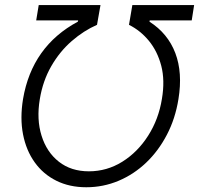

<svg xmlns="http://www.w3.org/2000/svg" viewBox="-20 -748 806 777"><path d="M73.2 -347.2Q91.3 -454.1 147 -532.5Q202.6 -610.8 294.9 -660.2L296.4 -665.5H126.5L136.7 -727.5H386.7L372.6 -647.5Q318.8 -624 270.3 -581.8Q221.7 -539.6 187.5 -480.2Q153.3 -420.9 141.1 -346.7Q127.4 -265.1 148.2 -198.7Q168.9 -132.3 218.3 -93.5Q267.6 -54.7 339.8 -54.7Q412.6 -54.7 474.9 -93.5Q537.1 -132.3 579.6 -199Q622.1 -265.6 635.3 -348.1Q647.9 -422.9 632.6 -481.7Q617.2 -540.5 582.8 -582.5Q548.3 -624.5 502 -647.5L515.6 -727.5H765.6L755.9 -665.5H585.9L585 -660.2Q659.2 -612.8 689.5 -533.2Q719.7 -453.6 702.1 -346.7Q689.5 -268.1 655.5 -202.9Q621.6 -137.7 571.8 -90.1Q522 -42.5 460 -16.4Q397.9 9.8 329.1 9.8Q261.2 9.8 208 -16.6Q154.8 -43 120.4 -91.1Q85.9 -139.2 73.2 -204.3Q60.5 -269.5 73.2 -347.2Z"/></svg>

Font: Inter 17pt Light
Style: Italic
Weight: 300
Italic angle: -9.3988°
Version: Version 4.001;git-66647c0bb